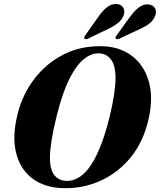

<svg xmlns="http://www.w3.org/2000/svg" viewBox="-20 -948 815 979"><path d="M494.5 -712.5Q586.5 -712 650 -665Q713.5 -618 738 -535Q762.5 -452 738 -342.5Q712 -226.5 647.5 -147Q583 -67.5 494.5 -27.2Q406 13 308 11.5Q212 10.5 148.2 -35.5Q84.5 -81.5 62.5 -166.8Q40.5 -252 70.5 -369.5Q95.5 -468 155.2 -546Q215 -624 301.5 -668.8Q388 -713.5 494.5 -712.5ZM320 -25.5Q347 -25 375.5 -39.5Q404 -54 432.2 -90.2Q460.5 -126.5 487.5 -190.5Q514.5 -254.5 539 -353Q554.5 -417.5 561.8 -466Q569 -514.5 569 -549.5Q569 -615.5 545.5 -645.2Q522 -675 486 -676Q448.5 -678 410 -648.5Q371.5 -619 335.5 -549Q299.5 -479 269.5 -359Q251.5 -286.5 243.2 -234.5Q235 -182.5 234.5 -146.5Q234.5 -81.5 257.8 -54Q281 -26.5 320 -25.5ZM484.5 -866.5Q505.5 -896 527.5 -912.5Q549.5 -929 574 -927.5Q597 -926.5 607.5 -910.2Q618 -894 611.5 -873Q603.5 -848.5 582.8 -831.8Q562 -815 533.5 -801.5L430 -751.5Q416.5 -745 410.5 -751.5Q406.5 -756.5 415.5 -769ZM646 -866.5Q668 -895.5 690.5 -911.8Q713 -928 737 -925.5Q759.5 -923.5 769.5 -907.2Q779.5 -891 772 -870Q764 -845.5 743 -829Q722 -812.5 693 -800L589 -751Q575 -745 570 -751.5Q566 -757.5 576 -769.5Z"/></svg>

Font: Fraunces 72pt
Style: Bold Italic
Weight: 700
Italic angle: -16°
Version: Version 1.000;[b76b70a41]